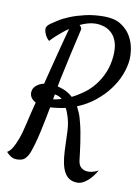

<svg xmlns="http://www.w3.org/2000/svg" viewBox="-139 -808 819 1121"><g transform="rotate(10 270.5 -247.5)"><path d="M175.8 -210.9Q187.5 -212.9 199.2 -215.3Q210.9 -217.8 224.6 -221.7Q208 -237.3 180.7 -241.2Q177.7 -225.6 175.8 -210.9ZM575.2 -512.7Q571.3 -470.7 553.2 -424.8Q535.2 -378.9 502.9 -335.9Q470.7 -293 424.8 -255.9Q378.9 -218.8 320.3 -195.3Q329.1 -178.7 336.9 -160.2Q344.7 -141.6 350.6 -118.2Q359.4 -86.9 365.7 -53.7Q372.1 -20.5 376.5 10.7Q380.9 42 384.3 68.8Q387.7 95.7 389.6 113.3Q393.6 142.6 408.7 154.8Q423.8 167 442.9 168.5Q461.9 169.9 481 164.1Q500 158.2 510.7 151.4Q509.8 152.3 500 168.5Q490.2 184.6 473.6 202.6Q457 220.7 434.1 233.9Q411.1 247.1 382.8 242.2Q363.3 239.3 348.1 229Q333 218.8 321.8 198.7Q310.5 178.7 303.7 147.5Q296.9 116.2 294.9 71.3Q293 10.7 290.5 -44.4Q288.1 -99.6 269.5 -146.5Q266.6 -154.3 263.7 -161.6Q260.7 -168.9 256.8 -174.8Q216.8 -165 167 -162.1Q160.2 -125 152.3 -85.9Q144.5 -46.9 136.2 -9.8Q127.9 27.3 118.7 60.1Q109.4 92.8 100.6 116.2Q90.8 140.6 75.7 155.8Q60.5 170.9 27.3 170.9Q7.8 170.9 -6.8 162.1Q-21.5 153.3 -35.2 137.7Q-31.2 134.8 -22.9 128.4Q-14.6 122.1 -3.4 103Q7.8 84 21 48.8Q34.2 13.7 47.9 -45.9Q52.7 -70.3 61 -103Q69.3 -135.7 79.1 -174.8Q40 -196.3 43 -232.4Q44.9 -254.9 63.5 -270.5Q82 -286.1 108.4 -292Q121.1 -342.8 134.3 -394.5Q147.5 -446.3 159.2 -491.7Q170.9 -537.1 180.7 -573.7Q190.4 -610.4 196.3 -631.8Q178.7 -620.1 161.1 -605.5Q145.5 -592.8 127.4 -576.7Q109.4 -560.5 93.8 -543Q85.9 -548.8 81.1 -555.7Q76.2 -562.5 73.2 -567.4Q69.3 -573.2 67.4 -580.1Q60.5 -593.8 60.5 -609.9Q60.5 -626 84 -642.6Q96.7 -651.4 122.6 -668Q148.4 -684.6 186.5 -700.2Q224.6 -715.8 274.9 -727.5Q325.2 -739.3 386.7 -739.3Q448.2 -739.3 486.3 -714.8Q524.4 -690.4 544.9 -655.3Q565.4 -620.1 571.8 -581.1Q578.1 -542 575.2 -512.7ZM280.3 -244.1Q314.5 -260.7 348.1 -285.2Q381.8 -309.6 409.2 -343.8Q436.5 -377.9 455.1 -421.4Q473.6 -464.8 478.5 -519.5Q482.4 -568.4 472.2 -601.1Q461.9 -633.8 441.9 -653.3Q421.9 -672.9 396.5 -681.2Q371.1 -689.5 345.7 -689.5Q322.3 -689.5 298.3 -682.6Q274.4 -675.8 252 -665Q254.9 -664.1 258.8 -660.2Q260.7 -657.2 263.2 -652.8Q265.6 -648.4 266.6 -643.6Q244.1 -548.8 230.5 -485.4Q216.8 -421.9 208 -381.8Q197.3 -335 192.4 -306.6Q191.4 -302.7 190.9 -298.8Q190.4 -294.9 189.5 -290Q210.9 -285.2 234.4 -274.9Q257.8 -264.6 280.3 -244.1Z"/></g></svg>

Font: Satisfy
Style: Regular
Weight: 400
Designer: Font Diner, Inc
Foundry: Font Diner, Inc
Version: Version 1.000